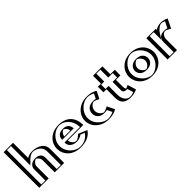

<svg xmlns="http://www.w3.org/2000/svg" viewBox="201 -2062 3278 3278"><g transform="rotate(-45 1840.5 -422.5)"><path d="M249 -860V-459C289 -499 342 -528 398 -528C492 -528 623 -481 623 -338V0H446V-290C446 -341 411 -390 354 -390C301 -390 249 -341 249 -290V0H72V-860ZM234 -845V-422.8L259.6 -448.4C297.6 -486.4 347.3 -513 398 -513C489.1 -513 608 -468.6 608 -338V-15H461V-290C461 -347.2 421.1 -405 354 -405C292.9 -405 234 -350.4 234 -290V-15H87V-845ZM234 -845H87V-15H234V-290C234 -350.4 292.9 -405 354 -405C421.1 -405 461 -347.2 461 -290V-15H608V-338C608 -468.6 489.1 -513 398 -513C347.3 -513 297.6 -486.4 259.6 -448.4L234 -422.8ZM249 -860H72V0H249V-290C249 -341.1 300.9 -390 354 -390C411 -390 446 -341 446 -290V0H623V-338C623 -481 492 -528 398 -528C342 -528 289 -499 249 -459ZM209 -845V-376.3L286.5 -453.7C327.4 -494.7 377.4 -513 398 -513C452.8 -513 583 -480.3 583 -338V-15H486V-290C486 -336 465.1 -405 354 -405C249.1 -405 209 -338.2 209 -290V-15H112V-845ZM274 -860H47V0H274V-290C274 -349.4 338.9 -388.9 354.1 -390C367.4 -389.9 421 -351.6 421 -290V0H648V-338C648 -469.2 528.2 -528 398 -528C342.6 -528 303.1 -511.5 274 -494.2Z M945 -317C948 -364 982 -413 1043 -413C1095 -413 1132 -371 1140 -317ZM1176 -173C1063 -60 940 -141 940 -227H1313C1313 -418 1194 -528 1038 -528C883 -528 756 -406 756 -256C756 -107 883 15 1038 15C1152 15 1246 -22 1304 -119ZM929 -302 930 -318C933.4 -370.8 972.5 -428 1043 -428C1104.3 -428 1146.1 -378.2 1154.8 -319.2L1157.4 -302ZM1179.3 -155.3C1096.6 -79 1005.6 -94.7 957.8 -146.8C937.5 -168.9 925 -197.3 925 -227V-242H1297.7C1291.6 -415.4 1182.2 -513 1038 -513C890.8 -513 771 -397.2 771 -256C771 -115.8 890.8 0 1038 0C1142.7 0 1226 -30.9 1281.8 -112.1ZM929 -302H1157.4L1154.8 -319.2C1146.1 -378.2 1104.3 -428 1043 -428C972.5 -428 933.4 -370.8 930 -318ZM1179.3 -155.3 1281.8 -112.1C1226 -30.9 1142.7 0 1038 0C890.8 0 771 -115.8 771 -256C771 -397.2 890.8 -513 1038 -513C1182.2 -513 1291.6 -415.4 1297.7 -242H925V-227C925 -197.3 937.5 -168.9 957.8 -146.8C1005.6 -94.7 1096.6 -79 1179.3 -155.3ZM945 -317H1140C1132 -371 1095 -413 1043 -413C982.1 -413 948 -364 945 -317ZM1169.1 -166.4 1176.2 -172.9 1304.6 -118.8 1294.1 -103.6C1235 -17.5 1145.6 15 1038 15C883 15 756 -107 756 -256C756 -406 883 -528 1038 -528C1190.2 -528 1306.3 -423.1 1312.7 -242.5L1313.3 -227H940C940 -201.6 950.7 -176.6 968.8 -156.9C1010.8 -111.2 1091.9 -95 1169.1 -166.4ZM904 -302H1182.3L1179.9 -317.8C1172.6 -367.1 1146.6 -428 1043 -428C929.4 -428 907.7 -359.6 905 -317.4ZM1188 -145.4 1260.4 -114.8C1202.4 -24.3 1119.4 0 1038 0C933.6 0 796 -104 796 -256C796 -409.1 933.6 -513 1038 -513C1140.4 -513 1266.4 -427 1272.7 -242H900V-227C900 -176.9 934 -121.8 1018.7 -106.1C1086.7 -93.6 1147.2 -114.3 1188 -145.4ZM1115.1 -317H970C973.7 -374.6 1024.7 -413 1043 -413C1053.3 -413 1105.6 -381.1 1115.1 -317ZM1142.2 -161C1109.5 -130.8 1077.5 -120 1064.4 -118.3C1055.6 -117.1 1024.6 -120.1 995.6 -151.7C977.1 -171.8 965 -198.9 965 -227H1338.3L1337.7 -242.2C1331.7 -411.9 1231.8 -528 1038 -528C840.2 -528 731 -394.2 731 -256C731 -118.9 840.2 15 1038 15C1170.8 15 1263.8 -25.8 1320.5 -108.3L1325.8 -116.1L1166.4 -183.3Z M1888 -31 1828 -154C1828 -154 1795 -130 1742 -130C1675 -130 1620 -186 1620 -257C1620 -327 1675 -383 1742 -383C1795 -383 1828 -359 1828 -359L1888 -480C1888 -480 1830 -528 1716 -528C1567 -528 1432 -406 1432 -255C1432 -105 1568 15 1716 15C1830 15 1888 -31 1888 -31ZM1868.7 -36.3C1848 -24 1797.3 0 1716 0C1575.5 0 1447 -114.4 1447 -255C1447 -396.8 1574.7 -513 1716 -513C1797.8 -513 1848.9 -487.3 1868.8 -475L1821.6 -379.9C1804.3 -388.4 1778 -398 1742 -398C1666.4 -398 1605 -334.9 1605 -257C1605 -178.2 1666.3 -115 1742 -115C1778.3 -115 1806.2 -125.5 1821.5 -133ZM1868.7 -36.3 1821.5 -133C1806.2 -125.5 1778.3 -115 1742 -115C1666.3 -115 1605 -178.2 1605 -257C1605 -334.9 1666.4 -398 1742 -398C1778 -398 1804.3 -388.4 1821.6 -379.9L1868.8 -475C1848.9 -487.3 1797.8 -513 1716 -513C1574.7 -513 1447 -396.8 1447 -255C1447 -114.4 1575.5 0 1716 0C1797.3 0 1848 -24 1868.7 -36.3ZM1888.3 -30.4 1876.4 -23.3C1853.8 -10 1800.3 15 1716 15C1568 15 1432 -105 1432 -255C1432 -406 1567 -528 1716 -528C1801 -528 1855 -501.2 1876.7 -487.8L1888.3 -480.6L1828.5 -359.9L1815.1 -366.4C1799.1 -374.2 1775.3 -383 1742 -383C1675 -383 1620 -327 1620 -257C1620 -186 1675 -130 1742 -130C1775.3 -130 1801 -139.7 1815 -146.5L1828.5 -153.1ZM1846.1 -33.5C1828.1 -22.2 1781.8 0 1716 0C1618.3 0 1472 -102.3 1472 -255C1472 -408.8 1617.6 -513 1716 -513C1781.8 -513 1829 -489.1 1846.2 -477.7L1803.2 -391C1785.6 -395.2 1766.2 -398 1742 -398C1622.9 -398 1580 -323.3 1580 -257C1580 -189.8 1622.9 -115 1742 -115C1766.3 -115 1788.5 -118.5 1803 -121.9ZM1910.9 -33.2 1844.7 -168.9 1789.8 -142.2C1776.3 -135.6 1756.9 -130 1742 -130C1718.5 -130 1645 -174.4 1645 -257C1645 -338.7 1718.4 -383 1742 -383C1757.7 -383 1774.4 -378.3 1789.9 -370.8L1844.6 -344.2L1910.9 -477.9C1882.8 -495.3 1830.2 -528 1716 -528C1524 -528 1407 -394 1407 -255C1407 -117 1525.2 15 1716 15C1828.8 15 1881.1 -15.6 1910.9 -33.2Z M2074 -513V-704H2251V-513H2359V-378H2251V-215C2251 -167 2263 -144 2291 -144C2314 -144 2335 -160 2335 -160L2379 -17C2379 -17 2322 15 2249 15C2108 15 2074 -90 2074 -181V-378H2000V-513ZM2089 -498H2015V-393H2089V-181C2089 -92.9 2119.4 0 2249 0C2298.8 0 2340.3 -15.5 2360.9 -24.8L2326.2 -137.6C2318.7 -134.1 2304.9 -129 2291 -129C2249.6 -129 2236 -166.8 2236 -215V-393H2344V-498H2236V-689H2089ZM2089 -498V-689H2236V-498H2344V-393H2236V-215C2236 -166.8 2249.6 -129 2291 -129C2304.9 -129 2318.7 -134.1 2326.2 -137.6L2360.9 -24.8C2340.3 -15.5 2298.8 0 2249 0C2119.4 0 2089 -92.9 2089 -181V-393H2015V-498ZM2074 -513H2000V-378H2074V-181C2074 -90.1 2108.1 15 2249 15C2301.9 15 2345.3 -1.4 2367.1 -11.1L2379.1 -16.6L2335.5 -158.4L2319.9 -151.2C2313.6 -148.3 2301.4 -144 2291 -144C2263.3 -144 2251 -167.1 2251 -215V-378H2359V-513H2251V-704H2074ZM2114 -498V-689H2211V-498H2319V-393H2211V-215C2211 -175.3 2208.4 -145.2 2258.8 -132.7C2268 -130.4 2279.7 -129 2291 -129C2295.5 -129 2303.7 -129.5 2304.1 -129.5L2337.4 -21.2C2318.2 -12.4 2280.5 0 2249 0C2162.9 0 2114 -83.3 2114 -181V-393H2040V-498ZM2049 -513H1975V-378H2049V-181C2049 -99.6 2064.8 15 2249 15C2320.7 15 2369.8 -5.4 2391.6 -15.2L2402.6 -20.1L2355 -174.7L2295.1 -147C2294.9 -146.9 2294.7 -146.8 2294.7 -146.8C2283.2 -157.8 2276 -184.1 2276 -215V-378H2384V-513H2276V-704H2049Z M2652.2 -256C2652.2 -194.3 2706.4 -140.1 2771 -140.1C2835.6 -140.1 2888.8 -194.3 2888.8 -256C2888.8 -317.8 2835.6 -372.9 2771 -372.9C2706.4 -372.9 2652.2 -317.8 2652.2 -256ZM2494 -256C2494 -111 2620 15 2772 15C2924 15 3047 -111 3047 -256C3047 -401 2924 -528 2772 -528C2620 -528 2494 -401 2494 -256ZM2637.2 -256C2637.2 -185.6 2698.2 -125.1 2771 -125.1C2843.9 -125.1 2903.8 -185.8 2903.8 -256C2903.8 -326.2 2844.1 -387.9 2771 -387.9C2698 -387.9 2637.2 -326.3 2637.2 -256ZM2509 -256C2509 -119.6 2628.2 0 2772 0C2915.7 0 3032 -119.4 3032 -256C3032 -392.6 2915.6 -513 2772 -513C2628.2 -513 2509 -392.4 2509 -256ZM2637.2 -256C2637.2 -326.3 2698 -387.9 2771 -387.9C2844.1 -387.9 2903.8 -326.2 2903.8 -256C2903.8 -185.8 2843.9 -125.1 2771 -125.1C2698.2 -125.1 2637.2 -185.6 2637.2 -256ZM2509 -256C2509 -392.4 2628.2 -513 2772 -513C2915.6 -513 3032 -392.6 3032 -256C3032 -119.4 2915.7 0 2772 0C2628.2 0 2509 -119.6 2509 -256ZM2652.2 -256C2652.2 -317.8 2706.3 -372.9 2771 -372.9C2835.6 -372.9 2888.8 -317.8 2888.8 -256C2888.8 -194.3 2835.6 -140.1 2771 -140.1C2706.3 -140.1 2652.2 -194.2 2652.2 -256ZM2494 -256C2494 -401 2620 -528 2772 -528C2924 -528 3047 -401 3047 -256C3047 -111 2924 15 2772 15C2620 15 2494 -111 2494 -256ZM2612.2 -256C2612.2 -197.5 2654.8 -125.1 2771 -125.1C2887.3 -125.1 2928.8 -197.6 2928.8 -256C2928.8 -314.3 2887.6 -387.9 2771 -387.9C2654.5 -387.9 2612.2 -314.4 2612.2 -256ZM2534 -256C2534 -404.3 2671.6 -513 2772 -513C2872.2 -513 3007 -404.5 3007 -256C3007 -107.6 2872.4 0 2772 0C2671.4 0 2534 -107.8 2534 -256ZM2677.2 -256C2677.2 -329.7 2749.7 -372.9 2771 -372.9C2792.1 -372.9 2863.8 -329.6 2863.8 -256C2863.8 -182.4 2792.3 -140.1 2771 -140.1C2749.6 -140.1 2677.2 -182.4 2677.2 -256ZM2469 -256C2469 -122.9 2576.7 15 2772 15C2967.3 15 3072 -122.8 3072 -256C3072 -389.2 2967.4 -528 2772 -528C2576.6 -528 2469 -389.1 2469 -256Z M3347.5 -513V-439C3347.5 -439 3405.5 -528 3506.5 -528C3572.5 -528 3618.5 -496 3618.5 -496L3544.5 -346C3544.5 -346 3511.5 -374 3452.5 -374C3360.5 -374 3347.5 -283 3347.5 -270V0H3170.5V-513ZM3332.5 -498V-388.7L3360.1 -430.8C3360.8 -431.9 3415.6 -513 3506.5 -513C3548.7 -513 3582.9 -498.5 3598.9 -490.1L3538.5 -367.8C3520.3 -377.8 3492.5 -389 3452.5 -389C3347 -389 3332.5 -285.2 3332.5 -270V-15H3185.5V-498ZM3332.5 -498H3185.5V-15H3332.5V-270C3332.5 -285.2 3347 -389 3452.5 -389C3492.5 -389 3520.3 -377.8 3538.5 -367.8L3598.9 -490.1C3582.9 -498.5 3548.7 -513 3506.5 -513C3415.6 -513 3360.8 -431.9 3360.1 -430.8L3332.5 -388.7ZM3347.5 -513H3170.5V0H3347.5V-270C3347.5 -283 3360.5 -374 3452.5 -374C3489.6 -374 3514.7 -363.8 3531.3 -354.7L3545.1 -347.1L3618.8 -496.6L3605.8 -503.4C3588.4 -512.5 3552.1 -528 3506.5 -528C3406.4 -528 3348.8 -440.9 3347.5 -439ZM3307.5 -498V-314.8L3386.4 -435.4C3390.4 -441.6 3454.7 -513 3506.5 -513C3530.2 -513 3561 -501.6 3576.4 -493L3520.8 -380.4C3502.6 -385.2 3480 -389 3452.5 -389C3301.6 -389 3307.5 -275.5 3307.5 -270V-15H3210.5V-498ZM3372.5 -513H3145.5V0H3372.5V-270C3372.5 -275.2 3375 -296.4 3384.8 -318.1C3400.9 -354.1 3434.4 -374 3452.5 -374C3470.7 -374 3488.9 -368.4 3505.5 -359.3L3560.2 -329.3L3641.3 -493.7L3631.4 -498.9C3614.4 -507.7 3572.8 -528 3506.5 -528C3436.7 -528 3396.8 -503.5 3372.5 -485.8Z"/></g></svg>

Font: Hussar Outliner
Style: Regular
Weight: 700
Foundry: Cannot Into Space Fonts
Version: Version 0.92